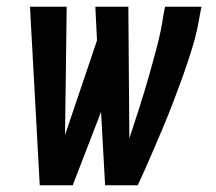

<svg xmlns="http://www.w3.org/2000/svg" viewBox="-20 -550 640 570"><path d="M98 0 69 -530H178L173 -149L268 -430L263 -530H361L364 -139Q379 -184 393.5 -229.5Q408 -275 421 -320.5Q434 -366 446 -411.5Q458 -457 465 -504L470 -530H578L573 -504Q566 -460 553.5 -417.5Q541 -375 526 -333Q511 -291 495 -249Q479 -207 461.5 -165.5Q444 -124 426 -82.5Q408 -41 389 0H292L280 -218L196 0Z"/></svg>

Font: Iosevka Slab Semibold Extended
Style: Italic
Weight: 600
Width: 7
Italic angle: -9°
Monospace: yes
Designer: Belleve Invis
Foundry: Belleve Invis
Version: Version 11.1.0; ttfautohint (v1.8.3)